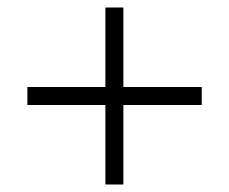

<svg xmlns="http://www.w3.org/2000/svg" viewBox="-20 -609 611 512"><path d="M309 -377H518V-329H309V-117H261V-329H53V-377H261V-589H309Z"/></svg>

Font: Noto Sans Khmer Light
Style: Regular
Weight: 300
Version: Version 2.003